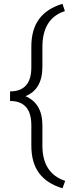

<svg xmlns="http://www.w3.org/2000/svg" viewBox="-20 -800 370 1017"><path d="M311 197.3Q229 172.9 187.5 117.7Q146 62.5 146 -28.8V-136.7Q146 -265.1 33.2 -265.1V-315.9Q146 -315.9 146 -443.4V-555.2Q146.5 -644.5 187.5 -699.7Q228.5 -754.9 311 -779.8L323.7 -741.2Q204.6 -703.1 204.6 -550.3V-446.3Q204.6 -326.2 114.7 -290.5Q204.6 -252.9 204.6 -135.3V-23.9Q206.5 118.7 325.2 158.2Z"/></svg>

Font: TypoPRO Roboto
Style: Regular
Weight: 300
Designer: Google
Version: Version 2.136; 2016